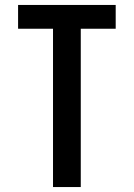

<svg xmlns="http://www.w3.org/2000/svg" viewBox="-20 -755 540 775"><path d="M194 0V-639H53V-735H447V-639H306V0Z"/></svg>

Font: Iosevka Custom
Style: Bold
Weight: 700
Monospace: yes
Designer: Belleve Invis
Foundry: Belleve Invis
Version: Version 30.3.3; ttfautohint (v1.8.3)